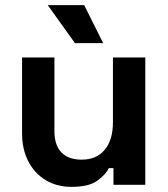

<svg xmlns="http://www.w3.org/2000/svg" viewBox="-20 -720 656 748"><path d="M259 8Q201 8 157.5 -18.5Q114 -45 90 -92Q66 -139 66 -200V-496H192V-210Q192 -154 219.5 -126Q247 -98 298 -98Q356 -98 388 -136.5Q420 -175 420 -244V-496H546V0H422V-65H404Q392 -40 359 -16Q326 8 259 8ZM382 -552H272L166 -700H308Z"/></svg>

Font: Space Grotesk Variable Light
Style: Regular
Weight: 300
Designer: Florian Karsten
Foundry: Florian Karsten
Version: Version 2.000